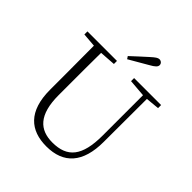

<svg xmlns="http://www.w3.org/2000/svg" viewBox="-248 -1100 1283 1283"><g transform="rotate(45 394.0 -458.5)"><path d="M355 -797 367 -779C411 -804 455 -830 498 -855C536 -876 549 -889 549 -905C549 -920 536 -932 520 -932C506 -932 492 -922 462 -895C429 -865 391 -831 355 -797ZM489 -694 612 -684V-303C612 -109 548 -32 407 -32C288 -32 213 -99 213 -286V-387C213 -489 213 -588 214 -686L327 -694V-723H48V-694L146 -686C147 -587 147 -488 147 -387V-271C147 -67 246 15 397 15C559 15 647 -81 647 -278L648 -685L744 -694V-723H489Z"/></g></svg>

Font: Noto Serif CJK SC ExtraLight
Style: Regular
Weight: 200
Designer: Ryoko NISHIZUKA 西塚涼子 (kana & ideographs); Frank Grießhammer (Latin, Greek & Cyrillic); Wenlong ZHANG 张文龙 (bopomofo); San
Foundry: Adobe
Version: Version 2.001;hotconv 1.1.0;makeotfexe 2.6.0